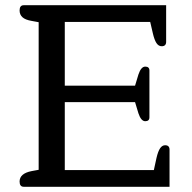

<svg xmlns="http://www.w3.org/2000/svg" viewBox="-20 -715 736 735"><path d="M71 0Q55 0 55 -20Q55 -51 101 -60L128 -65V-630L101 -635Q77 -639 66 -649Q55 -659 55 -675Q55 -695 71 -695H616V-555Q616 -538 599 -538Q587 -538 579 -550Q571 -562 565 -588L555 -631H228V-387H497L510 -430Q520 -460 536 -460Q552 -460 552 -445V-266Q552 -251 536 -251Q520 -251 510 -281L497 -324H228V-64H569L579 -110Q585 -136 593 -147.5Q601 -159 612 -159Q629 -159 629 -142V0Z"/></svg>

Font: Maitree Medium
Style: Regular
Weight: 500
Designer: CadsonDemak Team
Foundry: CadsonDemak
Version: Version 1.010